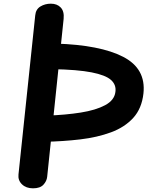

<svg xmlns="http://www.w3.org/2000/svg" viewBox="-20 -1024 822 1044"><path d="M221.5 -253 238 -395.5Q337.5 -399 419.2 -412Q501 -425 551.5 -452Q602 -479 607.5 -524Q613 -562.5 583.8 -589Q554.5 -615.5 478.2 -630.5Q402 -645.5 266.5 -648L282.5 -787Q525 -779.5 649.8 -715Q774.5 -650.5 760 -516Q751 -434 704.5 -383Q658 -332 583.5 -304.5Q509 -277 416 -266Q323 -255 221.5 -253ZM159.5 0Q122 0 99.5 -21.8Q77 -43.5 80.5 -75.5L171.5 -940Q174.5 -973.5 199.8 -988.8Q225 -1004 256.5 -1004Q290.5 -1004 310.2 -983.2Q330 -962.5 326 -921.5L236.5 -62.5Q234 -39 216 -19.5Q198 0 159.5 0Z"/></svg>

Font: Edu SA Hand
Style: Regular
Weight: 400
Designer: Tina and Corey Anderson, Eben Sorkin, Mirko Velimirovic
Foundry: Google for Education
Version: Version 2.000